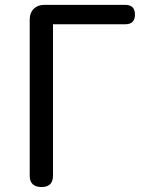

<svg xmlns="http://www.w3.org/2000/svg" viewBox="-20 -753 597 773"><path d="M158.2 -733.4H484.4Q523.4 -733.4 523.4 -694.3Q523.4 -655.3 484.4 -655.3H193.4V-45.9Q193.4 0 147.5 0Q99.6 0 99.6 -45.9V-674.8Q99.6 -701.2 115.7 -717.3Q131.8 -733.4 158.2 -733.4Z"/></svg>

Font: GenSenMaruGothic TW TTF Regular
Style: Regular
Weight: 400
Version: Version 1.301